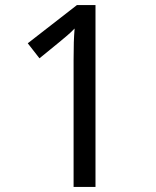

<svg xmlns="http://www.w3.org/2000/svg" viewBox="-20 -734 612 754"><path d="M355 0V-714H282L89 -564L135 -505L211 -567C237 -589 252 -600 273 -622C270 -584 269 -556 269 -499V0Z"/></svg>

Font: Noto Sans Miao
Style: Regular
Weight: 400
Designer: Monotype Design Team
Foundry: Monotype Imaging Inc.
Version: Version 2.003